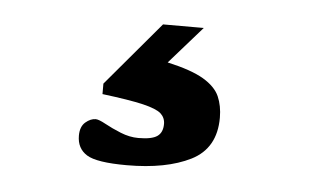

<svg xmlns="http://www.w3.org/2000/svg" viewBox="-32 -63 563 338"><g transform="rotate(5 250.0 106.0)"><path d="M202 232.5Q148.5 232.5 131 221.5Q113.5 210.5 113.5 188Q113.5 172 122.5 164.2Q131.5 156.5 140.5 156.5Q146 156.5 158.2 163.2Q170.5 170 186.5 176.5Q202.5 183 218 183Q242 183 251.5 176.2Q261 169.5 261 154.5Q261 143.5 253 136.2Q245 129 221 123.2Q197 117.5 148.5 111.5V93L244 -20H316L258 46Q300.5 55.5 322 68.2Q343.5 81 350.8 97.5Q358 114 358 135Q358 189 314.8 210.8Q271.5 232.5 202 232.5Z"/></g></svg>

Font: Newsreader 6pt
Style: Bold
Weight: 700
Designer: Hugues Gentile
Foundry: Production Type
Version: Version 1.003; ttfautohint (v1.8.3)